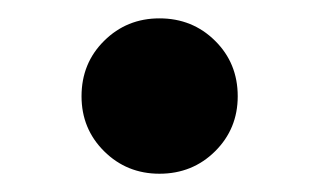

<svg xmlns="http://www.w3.org/2000/svg" viewBox="-20 -178 344 207"><path d="M151.9 9.3Q116.7 9.3 92.3 -14.9Q67.9 -39.1 67.9 -74.2Q67.9 -109.9 92.3 -134Q116.7 -158.2 151.9 -158.2Q187.5 -158.2 211.9 -134Q236.3 -109.9 236.3 -74.2Q236.3 -39.1 211.9 -14.9Q187.5 9.3 151.9 9.3Z"/></svg>

Font: Inter 20pt
Style: Bold
Weight: 700
Version: Version 4.001;git-66647c0bb